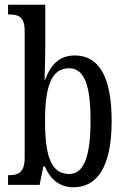

<svg xmlns="http://www.w3.org/2000/svg" viewBox="-20 -780 533 810"><path d="M290 10C390 10 451 -76 451 -269C451 -461 395 -546 295 -546C229 -546 193 -505 170 -443H168C169 -474 171 -539 171 -575V-760H14V-719H20C55 -719 84 -711 84 -651V-113C84 -50 54 -41 20 -41H14V0H147L163 -78H169C191 -26 229 10 290 10ZM272 -46C194 -46 170 -125 170 -270C170 -414 196 -492 271 -492C336 -492 362 -421 362 -271C362 -125 336 -46 272 -46Z"/></svg>

Font: Noto Serif Sinhala ExtraCondensed
Style: Regular
Weight: 400
Width: 2
Designer: Jelle Bosma - Monotype Design Team
Foundry: Monotype Imaging Inc.
Version: Version 2.007